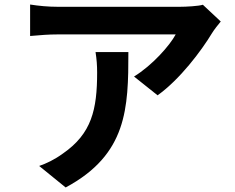

<svg xmlns="http://www.w3.org/2000/svg" viewBox="-20 -772 1040 848"><path d="M955 -677 876 -751C857 -745 802 -742 774 -742C721 -742 297 -742 235 -742C193 -742 151 -746 113 -752V-613C160 -617 193 -620 235 -620C297 -620 696 -620 756 -620C730 -571 652 -483 572 -434L676 -351C774 -421 869 -547 916 -625C925 -640 944 -664 955 -677ZM547 -542H402C407 -510 409 -483 409 -452C409 -288 385 -182 258 -94C221 -67 185 -50 153 -39L270 56C542 -90 547 -294 547 -542Z"/></svg>

Font: Noto Sans TC
Style: Bold
Weight: 700
Designer: Ryoko NISHIZUKA 西塚涼子 (kana, bopomofo & ideographs); Paul D. Hunt (Latin, Greek & Cyrillic); Sandoll Communications 산돌커뮤니
Foundry: Adobe
Version: Version 2.004;hotconv 1.0.118;makeotfexe 2.5.65603